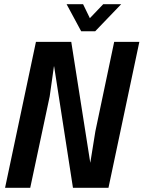

<svg xmlns="http://www.w3.org/2000/svg" viewBox="-20 -888 679 908"><path d="M639 -690 493 0H325L236 -574H235L215 -432L123 0H4L150 -690H317L407 -118L431 -267L520 -690ZM295 -868H373L405 -802L468 -868H553L430 -740H364Z"/></svg>

Font: Decalotype SemiBold Italic
Style: Regular
Weight: 600
Italic angle: -12°
Designer: Alfredo Marco Pradil
Foundry: Alfredo Marco Pradil
Version: Version 1.0